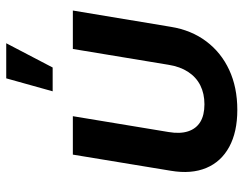

<svg xmlns="http://www.w3.org/2000/svg" viewBox="-104 -674 789 622"><g transform="rotate(-90 291.0 -363.5)"><path d="M245.6 10.3Q173.8 10.3 125.7 -15.9Q77.6 -42 57.4 -90.3Q37.1 -138.7 48.3 -205.1L100.6 -522.5H225.1L173.8 -212.4Q167.5 -175.3 176 -149.2Q184.6 -123 206.5 -109.6Q228.5 -96.2 263.7 -96.2Q298.3 -96.2 325 -109.6Q351.6 -123 368.7 -149.2Q385.7 -175.3 391.6 -212.4L442.9 -522.5H567.4L514.6 -205.1Q503.9 -138.7 467.5 -90.3Q431.2 -42 374.8 -15.9Q318.4 10.3 245.6 10.3ZM305.7 -587.9 347.7 -738.3H461.4L382.8 -587.9Z"/></g></svg>

Font: Inter 28pt SemiBold
Style: Italic
Weight: 600
Italic angle: -9.3988°
Designer: Rasmus Andersson
Foundry: rsms
Version: Version 4.001;git-66647c0bb